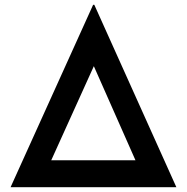

<svg xmlns="http://www.w3.org/2000/svg" viewBox="-20 -778 776 798"><path d="M24 0 367 -758H372L713 0ZM193 -112H543L370 -503Z"/></svg>

Font: Synthetic SemiBold
Style: Regular
Weight: 600
Designer: Santiago Orozco
Foundry: Typemade
Version: Version 2.000; ttfautohint (v1.8.4.7-5d5b)